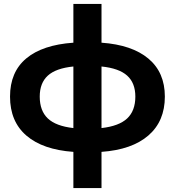

<svg xmlns="http://www.w3.org/2000/svg" viewBox="-20 -762 889 976"><path d="M496 10V194H353V10Q198 -1 114.5 -72.5Q31 -144 31 -271Q31 -396 113.5 -465Q196 -534 353 -545V-742H496V-545Q651 -534 734.5 -464Q818 -394 818 -271Q818 -146 734.5 -73.5Q651 -1 496 10ZM353 -111V-424Q264 -415 223 -377.5Q182 -340 182 -271Q182 -199 223 -160Q264 -121 353 -111ZM668 -271Q668 -340 626.5 -377.5Q585 -415 496 -424V-111Q585 -121 626.5 -160Q668 -199 668 -271Z"/></svg>

Font: CMG Sans
Style: Bold
Weight: 700
Designer: Julieta Ulanovsky
Foundry: Julieta Ulanovsky
Version: Version 7.200